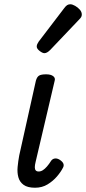

<svg xmlns="http://www.w3.org/2000/svg" viewBox="-20 -863 403 899"><path d="M144 16Q109 16 90.5 2.5Q72 -11 66 -33Q60 -55 62.5 -81.5Q65 -108 70 -135L148 -485Q153 -503 163 -509Q173 -515 196 -515Q218 -515 229 -506.5Q240 -498 236 -485L147 -106Q143 -90 143 -80Q143 -70 147.5 -65Q152 -60 161 -60Q171 -60 180.5 -66Q190 -72 200 -83.5Q210 -95 220 -111Q227 -120 238 -121Q249 -122 261 -114Q274 -105 277 -96Q280 -87 275 -78Q265 -58 246.5 -36.5Q228 -15 202.5 0.5Q177 16 144 16ZM188 -614Q179 -614 165.5 -624.5Q152 -635 152 -645Q152 -651 154.5 -656.5Q157 -662 161 -668L280 -824Q288 -835 294.5 -839Q301 -843 309 -843Q319 -843 332 -835.5Q345 -828 354 -817.5Q363 -807 363 -795Q363 -788 360 -783Q357 -778 351 -772L215 -629Q200 -614 188 -614Z"/></svg>

Font: Playwrite AT
Style: Italic
Weight: 400
Italic angle: -13.0072°
Designer: Veronika Burian, José Scaglione
Foundry: TypeTogether
Version: Version 1.002